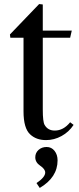

<svg xmlns="http://www.w3.org/2000/svg" viewBox="-20 -681 390 947"><path d="M207 10Q159 10 129 -18Q96 -48 96 -132V-495H31L29 -511L173 -661L191 -659V-530H334L326 -495H191V-141Q191 -80 200 -65Q216 -37 250 -37Q293 -37 326 -78L343 -65Q320 -30 283.5 -10Q247 10 207 10ZM176 246 160 222Q203 193 203 170Q203 153 178.5 136.5Q154 120 154 95Q154 73 170 58.5Q186 44 210 44Q234 44 249 63Q264 82 264 110Q264 194 176 246Z"/></svg>

Font: Libre Caslon Text
Style: Regular
Weight: 400
Designer: Pablo Impallari, Rodrigo Fuenzalida
Foundry: Pablo Impallari, Rodrigo Fuenzalida
Version: Version 1.002